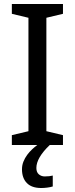

<svg xmlns="http://www.w3.org/2000/svg" viewBox="-20 -734 379 972"><path d="M298.8 0H40V-49.8L124 -69.8V-644L40 -664.1V-713.9H298.8V-664.1L214.8 -644V-69.8L298.8 -49.8ZM164.1 116.2Q164.1 138.2 176.8 148.7Q189.5 159.2 206.1 159.2Q218.3 159.2 229.2 158Q240.2 156.7 247.1 154.8V210Q234.4 213.9 218.8 215.8Q203.1 217.8 189 217.8Q140.1 217.8 115.7 192.4Q91.3 167 91.3 123Q91.3 102.5 98.6 84.2Q106 65.9 117.4 50.3Q128.9 34.7 142.6 22Q156.2 9.3 168.9 0H231.9Q164.1 64.9 164.1 116.2Z"/></svg>

Font: Genotype
Style: Regular
Weight: 400
Foundry: Ascender Corporation
Version: Version 1.00